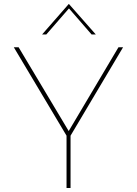

<svg xmlns="http://www.w3.org/2000/svg" viewBox="-20 -938 683 958"><path d="M312 -261 49 -702H73L327 -277L318 -276L571 -702H594L332 -261V0H312ZM437 -766 318 -903 331 -904 211 -766H190L323 -918H324L458 -766Z"/></svg>

Font: Josefin Sans Thin Thin
Style: Regular
Weight: 250
Version: Version 2.001